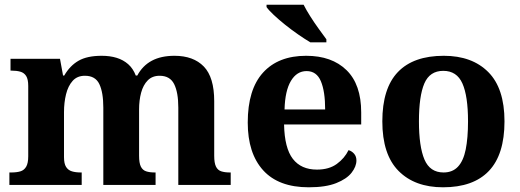

<svg xmlns="http://www.w3.org/2000/svg" viewBox="-20 -786 2212 816"><path d="M19.9 0V-53H27.7Q50.7 -53 66.5 -57.7Q82.3 -62.4 91.2 -77.4Q100 -92.3 100 -122.1V-420.8Q100 -449 91.2 -463Q82.3 -476.9 66.3 -481.4Q50.2 -485.9 28.2 -485.9H24.7V-536H235L248 -464.9H253Q277.2 -506.9 313.9 -527.9Q350.5 -548.9 412.1 -548.9Q447.6 -548.9 475.8 -540.2Q504 -531.5 524.9 -513.1Q545.7 -494.8 557.1 -464.9H563.4Q585.9 -506.9 625.2 -527.9Q664.5 -548.9 721.6 -548.9Q802 -548.9 846.2 -503.3Q890.4 -457.6 890.4 -355.8V-123.9Q890.4 -93.4 897.8 -78.2Q905.1 -63 920 -58Q934.9 -53 956.9 -53H960.5V0H737.8V-328.8Q737.8 -393.2 720.1 -428.6Q702.4 -464 658.3 -464Q627.2 -464 607.9 -444.4Q588.6 -424.8 579.8 -392.2Q571.1 -359.7 571.1 -320.8V-123.9Q571.1 -93.4 578.5 -78.2Q585.9 -63 600.8 -58Q615.6 -53 637.6 -53H641.2V0H419.1V-328.8Q419.1 -393.2 402.2 -428.6Q385.4 -464 340.8 -464Q308.2 -464 288.8 -442.4Q269.4 -420.8 260.7 -385.5Q252 -350.2 252 -309V-118.3Q252 -90.4 260.9 -76.5Q269.8 -62.6 285.7 -57.8Q301.6 -53 323.6 -53H327.2V0Z M1292.1 10Q1164 10 1098.4 -62.3Q1032.9 -134.6 1032.9 -265.2Q1032.9 -405.7 1097.8 -477.3Q1162.8 -548.9 1281 -548.9Q1390.2 -548.9 1452.6 -488Q1515.1 -427.2 1515.1 -308.2V-256.9H1187.3Q1189.3 -156.6 1224.5 -110.9Q1259.7 -65.2 1327 -65.2Q1378.4 -65.2 1411.5 -89.3Q1444.5 -113.4 1461.3 -147.9Q1475.3 -143.8 1485.1 -132.5Q1494.8 -121.1 1494.8 -104.1Q1494.8 -78.3 1474.1 -51.8Q1453.3 -25.3 1408.8 -7.7Q1364.3 10 1292.1 10ZM1361.9 -320.8Q1361.9 -397.3 1343.8 -440.6Q1325.6 -483.9 1283 -483.9Q1241.4 -483.9 1216.4 -442.1Q1191.4 -400.4 1189.3 -320.8ZM1299 -606Q1275.5 -620 1247.3 -639.5Q1219.1 -659 1191.6 -681Q1164.2 -703 1143 -723Q1121.8 -743 1112.8 -756V-766H1270.3Q1281.3 -744 1298.4 -717Q1315.5 -690 1334.3 -664Q1353.1 -638 1367.1 -619V-606Z M1862.9 10Q1742.8 10 1673.8 -59.6Q1604.9 -129.2 1604.9 -270.2Q1604.9 -410.7 1671 -479.8Q1737.2 -548.9 1866.1 -548.9Q1986.2 -548.9 2055.1 -479.8Q2124.1 -410.7 2124.1 -270.2Q2124.1 -129.2 2057.9 -59.6Q1991.8 10 1862.9 10ZM1865 -53Q1903.4 -53 1926.4 -77.7Q1949.5 -102.3 1959.3 -150.9Q1969.1 -199.6 1969.1 -270.2Q1969.1 -377.5 1945.3 -431.2Q1921.5 -484.9 1863.9 -484.9Q1806.4 -484.9 1783.4 -431.2Q1760.5 -377.5 1760.5 -270.3Q1760.5 -163.1 1783.9 -108.1Q1807.4 -53 1865 -53Z"/></svg>

Font: Noto Serif Lao
Style: Regular
Weight: 400
Designer: Monotype Design Team
Foundry: Monotype Imaging Inc.
Version: Version 2.003